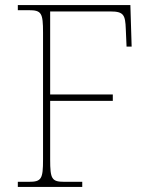

<svg xmlns="http://www.w3.org/2000/svg" viewBox="-20 -734 590 754"><path d="M50 0H303V-20H233C183 -20 177 -31 177 -108V-338H423V-363H177V-689H414C466 -689 472 -675 474 -620L477 -551H497L492 -714H50V-694H93C143 -694 149 -683 149 -606V-108C149 -31 143 -20 93 -20H50Z"/></svg>

Font: Noto Serif Sinhala Thin
Style: Regular
Weight: 100
Designer: Jelle Bosma - Monotype Design Team
Foundry: Monotype Imaging Inc.
Version: Version 2.007